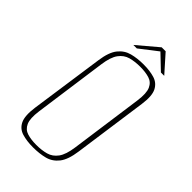

<svg xmlns="http://www.w3.org/2000/svg" viewBox="-224 -778 857 857"><g transform="rotate(45 205.0 -349.0)"><path d="M167 12Q128 12 98 3Q68 -6 54.5 -34Q41 -62 49 -120L99 -469Q107 -527 129 -554.5Q151 -582 183.5 -590.5Q216 -599 255 -599Q295 -599 324.5 -590Q354 -581 368 -553.5Q382 -526 374 -469L325 -120Q317 -61 295 -33Q273 -5 240.5 3.5Q208 12 167 12ZM170 -6Q204 -6 231 -13.5Q258 -21 276 -45.5Q294 -70 301 -121L349 -466Q356 -517 345 -541.5Q334 -566 309.5 -573.5Q285 -581 252 -581Q218 -581 191 -573.5Q164 -566 146 -541.5Q128 -517 121 -466L73 -121Q66 -70 77 -45.5Q88 -21 112.5 -13.5Q137 -6 170 -6ZM161 -628 258 -710H283L356 -628H335L267 -693L183 -628Z"/></g></svg>

Font: Alumni Sans SC Thin
Style: Italic
Weight: 100
Italic angle: -8°
Designer: Robert E. Leuschke
Foundry: Robert E. Leuschke
Version: Version 1.016